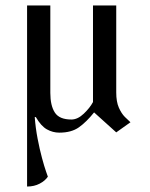

<svg xmlns="http://www.w3.org/2000/svg" viewBox="-20 -472 550 702"><path d="M79 210V-452H164V-132Q164 -86 180.5 -60.5Q197 -35 241 -35Q264 -35 286.5 -56.5Q309 -78 320 -99V-452H405V-134Q405 -100 414.5 -78.5Q424 -57 436.5 -44.5Q449 -32 457 -25L405 12L324 -61Q296 -26 268.5 -6.5Q241 13 197 13Q173 13 151.5 1Q130 -11 111 -44H107Q110 -4 117.5 35Q125 74 133.5 105.5Q142 137 148.5 155.5Q155 174 155 174Q145 189 125 199.5Q105 210 79 210Z"/></svg>

Font: Belleza
Style: Regular
Weight: 400
Designer: Eduardo Rodriguez Tunni
Foundry: Eduardo Rodriguez Tunni
Version: Version 1.003; ttfautohint (v1.8.4.7-5d5b)